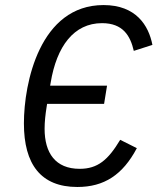

<svg xmlns="http://www.w3.org/2000/svg" viewBox="-20 -730 640 762"><path d="M286.9 12.1C393.1 12.1 467 -35.9 523.1 -142L457 -175.1C409.1 -95.2 367.9 -60 296.2 -60C199.9 -60 157 -122.9 157 -219.1C157 -246.1 160.2 -275.9 165.1 -306.1L166.9 -317.8H393.1L404.8 -389.9H179L181.1 -402C204.9 -546.2 273.1 -638.1 384.9 -638.1C468 -638.1 497.2 -588.1 511 -528.1L584.9 -551.8C570 -628.9 519.9 -709.9 391 -709.9C138.1 -709.9 74.9 -400.9 74.9 -240.1C74.9 -78.1 142 12.1 286.9 12.1Z"/></svg>

Font: Margiela Mono Italic Italic
Style: Regular
Weight: 400
Designer: Mike Abbink, Paul van der Laan, Pieter van Rosmalen
Foundry: Bold Monday
Version: Version 2.003 2021